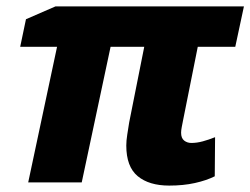

<svg xmlns="http://www.w3.org/2000/svg" viewBox="-20 -569 781 599"><path d="M508 10Q445 10 409.5 -19.5Q374 -49 374 -115Q374 -130 377 -149Q380 -168 383 -187L430 -423H325L235 0H68L158 -423H43L61 -509L153 -549H741L714 -423H597L551 -193Q549 -183 547 -172.5Q545 -162 545 -155Q545 -138 554.5 -130.5Q564 -123 577 -123Q594 -123 612.5 -128Q631 -133 651 -141L650 -19Q624 -6 588 2Q552 10 508 10Z"/></svg>

Font: Noto Sans Disp ExtBd
Style: Italic
Weight: 800
Italic angle: -12°
Designer: Monotype Design Team
Foundry: Monotype Imaging Inc.
Version: Version 2.000;GOOG;noto-source:20170915:90ef993387c0